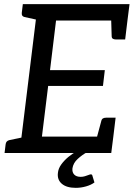

<svg xmlns="http://www.w3.org/2000/svg" viewBox="-20 -737 644 925"><path d="M74 0 162 -717H604L594 -638H250L221 -399H485L476 -323H212L182 -79H526L516 0ZM441 -54 468 -154Q470 -163 476 -166.5Q482 -170 491 -170H537L526 -79ZM515 -663 594 -638 583 -547H537Q529 -547 523.5 -550.5Q518 -554 518 -563ZM192 -717 171 -639 98 -655Q90 -657 87 -662Q84 -667 85 -676L90 -717ZM2 0 7 -41Q8 -50 12.5 -55Q17 -60 25 -62L102 -78L104 0ZM417 103Q424 103 425 109L435 142Q419 154 394.5 161Q370 168 345 168Q301 168 278 148.5Q255 129 259 96Q261 75 275 55.5Q289 36 309.5 19Q330 2 353 -10L398 -3Q376 9 354.5 28.5Q333 48 329 74Q327 93 337.5 104Q348 115 369 115Q379 115 389 112Q399 109 406.5 106Q414 103 417 103Z"/></svg>

Font: Aleo
Style: Italic
Weight: 400
Italic angle: -7°
Designer: Alessio Laiso
Foundry: Alessio Laiso
Version: Version 2.001;gftools[0.9.29]